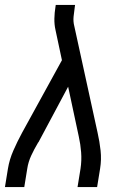

<svg xmlns="http://www.w3.org/2000/svg" viewBox="-21 -755 541 775"><path d="M-1 0 11 -74Q17 -111 33 -147.5Q49 -184 68 -219L229 -512L203 -634Q198 -656 198.5 -680Q199 -704 203 -728L204 -735H282L281 -728Q278 -708 276 -688Q274 -668 279 -649L373 -219Q381 -184 385 -147.5Q389 -111 383 -74L371 0H292L304 -74Q309 -107 306.5 -140Q304 -173 297 -204L254 -405L137 -186Q136 -184 135 -182Q134 -180 132 -179V-178Q117 -153 105 -127Q93 -101 89 -74L77 0Z"/></svg>

Font: Iosevka Curly
Style: Italic
Weight: 400
Italic angle: -9°
Monospace: yes
Designer: Belleve Invis
Foundry: Belleve Invis
Version: Version 22.1.2; ttfautohint (v1.8.4)